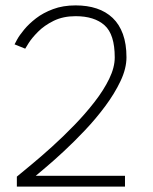

<svg xmlns="http://www.w3.org/2000/svg" viewBox="-20 -692 567 712"><path d="M260.5 -632Q214 -632 179 -614.8Q144 -597.5 121 -574.2Q98 -551 86.2 -532.2Q74.5 -513.5 73.5 -511.5L34 -527.5Q35 -530 43.5 -545.5Q52 -561 69.5 -582.2Q87 -603.5 113.5 -624Q140 -644.5 176.8 -658.2Q213.5 -672 260.5 -672Q304 -672 338.5 -660.5Q373 -649 397.8 -625.5Q422.5 -602 435.8 -565.5Q449 -529 449 -479.5Q449 -438 427 -391.5Q405 -345 370.2 -298.2Q335.5 -251.5 295 -208.8Q254.5 -166 216.5 -130.8Q178.5 -95.5 150.2 -71.8Q122 -48 112.5 -40H443.5V0H42.5V-37Q63 -54 97.5 -82.5Q132 -111 173.2 -148.2Q214.5 -185.5 255.2 -227.5Q296 -269.5 330.2 -313.5Q364.5 -357.5 385 -399.8Q405.5 -442 405.5 -479Q405.5 -564.5 367.8 -598.2Q330 -632 260.5 -632Z"/></svg>

Font: League Spartan Thin ExtraLight
Style: Regular
Weight: 250
Version: Version 2.002